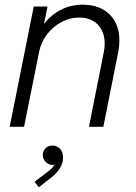

<svg xmlns="http://www.w3.org/2000/svg" viewBox="-20 -543 582 822"><path d="M124.5 -515.1H183.6L168.5 -442.9H170.9Q200.2 -481 242.2 -502Q284.2 -522.9 334.5 -522.9Q382.8 -522.9 418.2 -503.9Q453.6 -484.9 472.4 -450.2Q491.2 -415.5 491.2 -369.6Q491.2 -345.2 486.3 -320.8L422.4 0H360.8L423.8 -316.4Q428.2 -336.9 428.2 -355.5Q428.2 -406.7 398.9 -437.3Q369.6 -467.8 319.3 -467.8Q278.3 -467.8 241.9 -448Q205.6 -428.2 180.4 -394.8Q155.3 -361.3 147.5 -321.3L83 0H21.5ZM127.9 234.9 179.2 196.3Q192.9 186 200.9 178.2Q209 170.4 213.4 161.6Q210 163.1 203.6 163.1Q188.5 163.1 175.8 150.4Q163.1 137.7 163.1 120.6Q163.1 104.5 174.6 92.3Q186 80.1 204.1 80.1Q223.1 80.1 236.6 93.8Q250 107.4 250 130.9Q250 157.2 235.4 179.2Q220.7 201.2 199.7 216.8L146.5 258.8Z"/></svg>

Font: Reddit Sans Chocolate Light
Style: Italic
Weight: 300
Italic angle: -11.25°
Designer: Stephen Hutchings
Version: Version 1.013